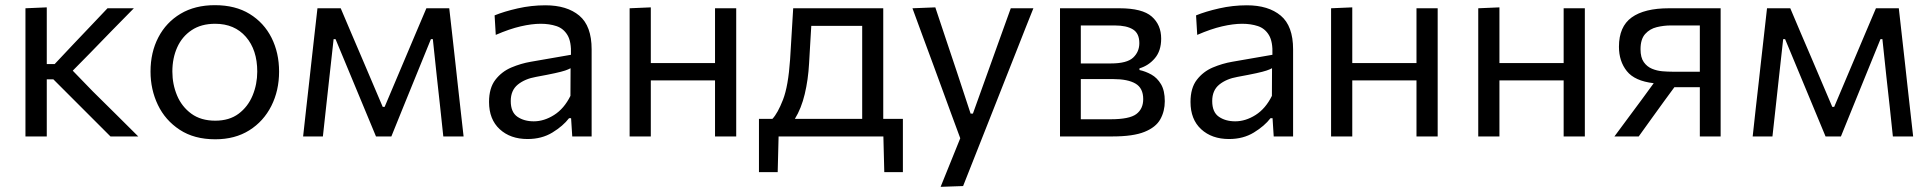

<svg xmlns="http://www.w3.org/2000/svg" viewBox="-20 -528 7469 743"><path d="M78.5 0V-496L161 -499.5V-280H191.5L263.5 -356.5Q296.5 -391 329.8 -426.2Q363 -461.5 396 -496H498Q455 -452.5 412.5 -409Q370 -365.5 328 -322L261.5 -254.5L338.5 -175Q382.5 -131.5 427 -87.5Q471.5 -43.5 515 0H407.5Q373.5 -34 339.5 -68Q305.5 -102 272 -135.5L186.5 -221H161V0Z M813 11Q731.5 11 675.5 -25.8Q619.5 -62.5 591 -122Q562.5 -181.5 562.5 -251Q562.5 -325.5 592.8 -383.5Q623 -441.5 678.8 -474.8Q734.5 -508 811.5 -508Q891 -508 946.2 -474Q1001.5 -440 1030.8 -381.8Q1060 -323.5 1060 -251Q1060 -177.5 1030 -118Q1000 -58.5 944.8 -23.8Q889.5 11 813 11ZM813 -61Q867.5 -61 903.5 -88Q939.5 -115 957.5 -158.5Q975.5 -202 975.5 -251Q975.5 -335 931.5 -385.5Q887.5 -436 812.5 -436Q758.5 -436 721.5 -411.2Q684.5 -386.5 665.8 -344.8Q647 -303 647 -251Q647 -202 665.2 -158.5Q683.5 -115 720.5 -88Q757.5 -61 813 -61Z M1153 0Q1159 -54.5 1164.8 -106.8Q1170.5 -159 1176.5 -210.5L1184 -278.5Q1190 -333 1196.2 -387.5Q1202.5 -442 1208.5 -496H1298.5Q1319 -447.5 1339.8 -398.8Q1360.5 -350 1381 -302.5L1461 -114.5H1468.5L1548 -302.5Q1568.5 -351 1589 -399.5Q1609.5 -448 1630 -496H1718.5Q1724.5 -443 1730.8 -387.5Q1737 -332 1743 -278L1750.5 -209.5Q1756 -159.5 1762 -106.5Q1768 -53.5 1774 0H1695.5Q1689.5 -57 1683.2 -115.2Q1677 -173.5 1670.5 -230.5L1655 -376.5H1647.5L1584 -220.5Q1561.5 -165.5 1539.2 -110.5Q1517 -55.5 1494.5 0H1435Q1389 -110.5 1344 -219L1278.5 -376.5H1271L1255 -232Q1248.5 -174 1242.2 -116Q1236 -58 1229.5 0Z M2021.5 10Q1955 10 1913.8 -28Q1872.5 -66 1872.5 -133.5Q1872.5 -187.5 1897 -219.2Q1921.5 -251 1958.8 -266.8Q1996 -282.5 2034 -289L2189.5 -316Q2191.5 -366.5 2176 -392.2Q2160.5 -418 2133.2 -427Q2106 -436 2072.5 -436Q2038 -436 1994.8 -426Q1951.5 -416 1898.5 -393L1894 -468.5Q1930.5 -483.5 1983.2 -495.5Q2036 -507.5 2090.5 -507.5Q2174 -507.5 2221.8 -467.5Q2269.5 -427.5 2269.5 -337V0H2194.5L2190 -70.5H2182Q2159 -40.5 2117.8 -15.2Q2076.5 10 2021.5 10ZM2045.5 -58.5Q2085.5 -58.5 2124.2 -83Q2163 -107.5 2187.5 -157L2188 -264Q2180 -259.5 2166.8 -255Q2153.5 -250.5 2127.2 -244.8Q2101 -239 2054.5 -230.5Q2011.5 -223 1984 -200.8Q1956.5 -178.5 1956.5 -137Q1956.5 -94 1982.2 -76.2Q2008 -58.5 2045.5 -58.5Z M2416.5 0V-496L2498.5 -499.5V-284H2747V-496H2829V0H2747V-217H2498.5V0Z M2917 138V-68H2969Q2989.5 -89.5 3010 -142Q3030.5 -194.5 3037.5 -298Q3041 -359 3044 -405Q3047 -451 3049.5 -496H3398V-68H3474V138H3402L3398.5 0H2993L2989.5 138ZM3111 -283Q3107.5 -219.5 3094.2 -164Q3081 -108.5 3056 -68H3316.5V-428H3119.5Q3117.5 -395.5 3115.5 -360.8Q3113.5 -326 3111 -283Z M3620 195Q3639 148.5 3658 101Q3677 53.5 3696 7Q3678 -41.5 3659.8 -91Q3641.5 -140.5 3624.5 -187.5L3591.5 -277.5Q3571.5 -331 3551 -387Q3530.5 -443 3511 -496L3599.5 -499.5Q3621 -435 3641.5 -373.5Q3662 -312 3683.5 -248L3736 -88.5H3745L3802.5 -248.5Q3825 -311 3847 -372.5Q3869 -434 3891.5 -496H3979Q3963 -456 3948.2 -418.8Q3933.5 -381.5 3915.8 -336.5Q3898 -291.5 3873.5 -229.5L3818.5 -90Q3780.5 5.5 3754.5 71.8Q3728.5 138 3707 192Z M4082 0V-496H4312Q4400.5 -496 4437 -464Q4473.5 -432 4473.5 -378.5Q4473.5 -331.5 4449.2 -302.8Q4425 -274 4389.5 -263.5V-257Q4413 -252 4435.5 -239.5Q4458 -227 4472.8 -202.2Q4487.5 -177.5 4487.5 -136.5Q4487.5 -97.5 4470.2 -66.5Q4453 -35.5 4409.2 -17.8Q4365.5 0 4285 0ZM4294 -429.5H4162.5V-282.5H4279Q4341 -282.5 4365 -305Q4389 -327.5 4389 -361Q4389 -399 4364.2 -414.2Q4339.5 -429.5 4294 -429.5ZM4162.5 -66.5H4278Q4350.5 -66.5 4377.2 -86.5Q4404 -106.5 4404 -144.5Q4404 -187 4374.2 -204.5Q4344.5 -222 4287.5 -222H4162.5Z M4736 10Q4669.5 10 4628.2 -28Q4587 -66 4587 -133.5Q4587 -187.5 4611.5 -219.2Q4636 -251 4673.2 -266.8Q4710.5 -282.5 4748.5 -289L4904 -316Q4906 -366.5 4890.5 -392.2Q4875 -418 4847.8 -427Q4820.5 -436 4787 -436Q4752.5 -436 4709.2 -426Q4666 -416 4613 -393L4608.5 -468.5Q4645 -483.5 4697.8 -495.5Q4750.5 -507.5 4805 -507.5Q4888.5 -507.5 4936.2 -467.5Q4984 -427.5 4984 -337V0H4909L4904.5 -70.5H4896.5Q4873.5 -40.5 4832.2 -15.2Q4791 10 4736 10ZM4760 -58.5Q4800 -58.5 4838.8 -83Q4877.5 -107.5 4902 -157L4902.5 -264Q4894.5 -259.5 4881.2 -255Q4868 -250.5 4841.8 -244.8Q4815.5 -239 4769 -230.5Q4726 -223 4698.5 -200.8Q4671 -178.5 4671 -137Q4671 -94 4696.8 -76.2Q4722.5 -58.5 4760 -58.5Z M5131 0V-496L5213 -499.5V-284H5461.5V-496H5543.5V0H5461.5V-217H5213V0Z M5700.5 0V-496L5782.5 -499.5V-284H6031V-496H6113V0H6031V-217H5782.5V0Z M6227.5 0Q6254 -36 6280.8 -72Q6307.5 -108 6333.5 -143L6379.5 -206Q6306 -214.5 6275.5 -252.8Q6245 -291 6245 -347Q6245 -425 6294.2 -460.5Q6343.5 -496 6438.5 -496H6638.5V0H6558V-190.5H6459.5L6419.5 -136Q6395 -102 6370.2 -67.8Q6345.5 -33.5 6321.5 0ZM6452 -250.5H6558V-429.5H6445.5Q6418.5 -429.5 6391.5 -423Q6364.5 -416.5 6346.5 -396.5Q6328.5 -376.5 6328.5 -337.5Q6328.5 -305.5 6341 -287.8Q6353.5 -270 6372.8 -262Q6392 -254 6413.2 -252.2Q6434.5 -250.5 6452 -250.5Z M6762.5 0Q6768.5 -54.5 6774.2 -106.8Q6780 -159 6786 -210.5L6793.5 -278.5Q6799.5 -333 6805.8 -387.5Q6812 -442 6818 -496H6908Q6928.5 -447.5 6949.2 -398.8Q6970 -350 6990.5 -302.5L7070.5 -114.5H7078L7157.5 -302.5Q7178 -351 7198.5 -399.5Q7219 -448 7239.5 -496H7328Q7334 -443 7340.2 -387.5Q7346.5 -332 7352.5 -278L7360 -209.5Q7365.5 -159.5 7371.5 -106.5Q7377.5 -53.5 7383.5 0H7305Q7299 -57 7292.8 -115.2Q7286.5 -173.5 7280 -230.5L7264.5 -376.5H7257L7193.5 -220.5Q7171 -165.5 7148.8 -110.5Q7126.5 -55.5 7104 0H7044.5Q6998.5 -110.5 6953.5 -219L6888 -376.5H6880.5L6864.5 -232Q6858 -174 6851.8 -116Q6845.5 -58 6839 0Z"/></svg>

Font: Commissioner
Style: Regular
Weight: 400
Designer: Kostas Bartsokas
Foundry: Kostas Bartsokas
Version: Version 1.000; ttfautohint (v1.8.3)